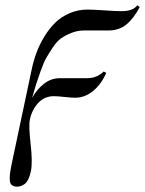

<svg xmlns="http://www.w3.org/2000/svg" viewBox="-20 -471 543 719"><path d="M503.4 -444.8Q480.5 -401.4 453.1 -379.2Q425.8 -356.9 386.7 -356.9H295.9Q270 -356.9 247.6 -347.9Q225.1 -338.9 209 -327.6Q192.9 -316.4 177 -292.2Q161.1 -268.1 152.3 -252.4Q143.6 -236.8 131.6 -203.4Q119.6 -169.9 115.2 -155.3L100.6 -105.5Q100.1 -104.5 100.1 -104Q117.7 -136.2 144.5 -157.2Q171.4 -178.2 203.6 -178.2H306.6Q342.3 -178.2 368.2 -203.1L377.9 -198.2Q359.9 -156.2 328.9 -130.6Q297.9 -105 261.2 -105Q248 -105 221.7 -107.9Q195.3 -110.8 181.6 -110.8Q146.5 -110.8 123 -85.4Q99.6 -60.1 91.8 -22.9Q86.9 -0.5 94.7 68.4Q102.5 136.7 95.7 169.9Q88.9 204.1 72.8 217.8Q58.1 228 44.4 228Q28.8 228 21.5 219.2Q10.7 206.1 22.9 147L99.1 -212.9Q106 -245.1 117.2 -275.1Q128.4 -305.2 146.5 -334.7Q164.6 -364.3 187 -386.2Q209.5 -408.2 240.7 -421.6Q272 -435.1 307.6 -435.1Q329.6 -435.1 372.1 -432.1Q414.6 -429.2 436 -429.2Q478 -429.2 494.1 -451.2Z"/></svg>

Font: Linux Biolinum G
Style: Italic
Weight: 400
Italic angle: -12°
Designer: Philipp H. Poll
Foundry: Philipp H. Poll
Version: Version 0.5.1